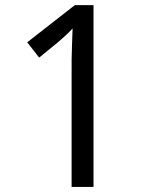

<svg xmlns="http://www.w3.org/2000/svg" viewBox="-20 -734 591 754"><path d="M347.2 0H261.2V-445.8Q260.7 -503.9 262.7 -554.7Q264.6 -605.5 265.1 -622.1Q248.5 -604.5 239.7 -596.7Q231 -588.9 223.6 -582Q216.3 -575.2 206.1 -566.9L133.8 -507.8L86.9 -567.9L273.9 -713.9H347.2Z"/></svg>

Font: NotoSans
Style: Regular
Weight: 400
Designer: Monotype Design team
Foundry: Monotype Imaging Inc.
Version: Version 1.04